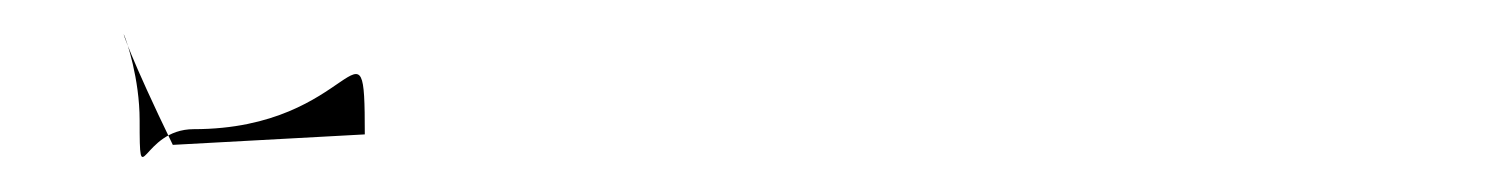

<svg xmlns="http://www.w3.org/2000/svg" viewBox="-179 -127 862 110"><path d="M30 -50C30 -126 25 -53 -68 -53C-98 -53 -99 -14 -99 -58C-99 -106 -129 -145 -80 -44ZM-159 -44Z"/></svg>

Font: MewTooHand
Style: WideLta
Weight: 400
Designer: Mew Too, Robert Jablonski
Version: Version 0.77